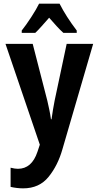

<svg xmlns="http://www.w3.org/2000/svg" viewBox="-20 -786 540 1051"><path d="M173 -606Q188 -620 207.5 -642Q227 -664 249 -689Q271 -664 290 -643Q309 -622 327 -606H400V-619Q342 -695 306 -766H194Q180 -737 151.5 -693Q123 -649 99 -619V-606ZM322 30 490 -546H345L279 -235Q275 -213 270 -185.5Q265 -158 262 -133H259Q255 -162 249.5 -187.5Q244 -213 239 -235L159 -546H10L198 6L185 45Q154 138 78 138Q61 138 38 132V237Q73 245 107 245Q195 245 246 182Q297 119 322 30Z"/></svg>

Font: Noto Sans Mono UI Condensed
Style: Bold
Weight: 700
Width: 3
Designer: Monotype Design team
Foundry: Monotype Imaging Inc.
Version: 1.000